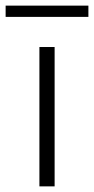

<svg xmlns="http://www.w3.org/2000/svg" viewBox="-61 -662 334 682"><path d="M133 -495V0H79V-495ZM-41 -642H253V-602H-41Z"/></svg>

Font: Livvic Light
Style: Regular
Weight: 300
Designer: Jacques Le Bailly, Baron von Fonthausen
Version: Version 1.001; ttfautohint (v1.8.2)